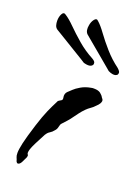

<svg xmlns="http://www.w3.org/2000/svg" viewBox="-147 -673 536 734"><g transform="rotate(20 121.0 -305.5)"><path d="M245 -440Q237 -441 227 -446Q227 -446 214 -457Q201 -468 182.5 -483.5Q164 -499 146 -514Q128 -529 115.5 -539.5Q103 -550 103 -550Q97 -556 95.5 -565Q94 -574 96 -584Q98 -599 106.5 -610Q115 -621 123 -612Q137 -600 155.5 -574.5Q174 -549 199 -520.5Q224 -492 255 -469Q266 -459 266 -453.5Q266 -448 264 -445Q257 -438 245 -440ZM145 -440Q138 -440 127 -443Q126 -444 112 -452.5Q98 -461 77.5 -473.5Q57 -486 36.5 -498.5Q16 -511 2 -519.5Q-12 -528 -12 -528Q-19 -533 -21.5 -541.5Q-24 -550 -24 -560Q-24 -576 -17.5 -588Q-11 -600 -1 -592Q15 -582 37 -560Q59 -538 88 -513Q117 -488 151 -470Q163 -463 164 -457Q165 -451 163 -448Q158 -440 145 -440ZM21 5Q17 5 14 -1Q12 -9 9 -15Q6 -21 6 -33Q6 -47 12 -74Q18 -101 35 -155Q48 -196 59 -221Q70 -246 82 -269V-270Q85 -274 91 -277Q97 -280 99 -283H98Q100 -285 99 -289.5Q98 -294 98 -298Q98 -309 105.5 -316.5Q113 -324 121 -331Q129 -339 146 -349Q163 -359 186 -363Q189 -364 192 -364Q195 -364 198 -364Q215 -364 224 -357Q233 -350 237 -342Q239 -340 241 -337Q243 -334 243 -330Q243 -326 239.5 -319.5Q236 -313 225 -303Q220 -297 210.5 -290.5Q201 -284 193 -276Q183 -266 174 -254Q165 -242 157 -231Q150 -221 142 -212.5Q134 -204 126 -195Q122 -191 120 -180.5Q118 -170 111 -163Q104 -154 95.5 -149Q87 -144 82 -135V-136Q77 -127 71 -115Q65 -103 59 -92Q49 -72 46 -62.5Q43 -53 43 -48Q43 -42 45.5 -40Q48 -38 46 -30Q42 -21 35.5 -8Q29 5 21 5Z"/></g></svg>

Font: Vujahday Script
Style: Regular
Weight: 400
Designer: Robert E. Leuschke
Foundry: Robert E. Leuschke
Version: Version 1.010; ttfautohint (v1.8.3)